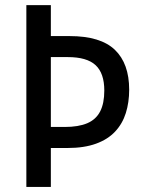

<svg xmlns="http://www.w3.org/2000/svg" viewBox="-20 -734 565 754"><path d="M487.3 -381.8Q487.3 -332 474.1 -290Q460.9 -248 432.1 -217.3Q403.3 -186.5 356.9 -169.7Q310.5 -152.8 245.1 -152.8H179.7V0H83.5V-713.9H179.7V-592.3H253.4Q375 -592.3 431.2 -538.3Q487.3 -484.4 487.3 -381.8ZM179.7 -235.4H233.9Q288.1 -235.4 322.5 -250Q356.9 -264.6 373.3 -296.4Q389.6 -328.1 389.6 -378.4Q389.6 -446.3 355.5 -478Q321.3 -509.8 246.1 -509.8H179.7Z"/></svg>

Font: Open Sans SemiCondensed Medium
Style: Regular
Weight: 500
Width: 4
Designer: Monotype Design Team
Foundry: Monotype Imaging Inc.
Version: Version 3.000